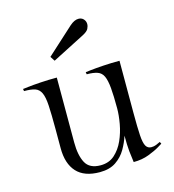

<svg xmlns="http://www.w3.org/2000/svg" viewBox="-110 -821 838 923"><g transform="rotate(-15 309.5 -359.5)"><path d="M433 -265Q433 -328 429.5 -367Q426 -406 416.5 -426.5Q407 -447 387 -454Q367 -461 334 -461L332 -472Q332 -472 357.5 -475Q383 -478 422 -480.5Q461 -483 503 -483V-222Q503 -151 505.5 -112Q508 -73 517 -57.5Q526 -42 544 -42Q557 -42 568 -46.5Q579 -51 589 -56L594 -46Q594 -46 573.5 -33.5Q553 -21 519 -8Q485 5 443 5Q439 -21 436 -50.5Q433 -80 433 -129Q423 -97 404.5 -65Q386 -33 354.5 -11.5Q323 10 274 10Q197 10 159 -31.5Q121 -73 121 -150V-247Q121 -320 118.5 -363Q116 -406 106 -427Q96 -448 76.5 -454.5Q57 -461 22 -461L20 -472Q20 -472 45.5 -475Q71 -478 110 -480.5Q149 -483 191 -483V-160Q191 -96 211 -58.5Q231 -21 286 -21Q328 -21 356 -46Q384 -71 401 -109Q418 -147 425.5 -189Q433 -231 433 -265ZM364 -729Q380 -729 389.5 -718.5Q399 -708 399 -694Q399 -683 393 -671Q387 -659 364 -647L202 -564L187 -587L321 -709Q344 -729 364 -729Z"/></g></svg>

Font: Gilda Display
Style: Regular
Weight: 400
Designer: Eduardo Rodriguez Tunni
Foundry: Eduardo Rodriguez Tunni
Version: Version 1.002; ttfautohint (v1.8.4.7-5d5b);gftools[0.9.22]